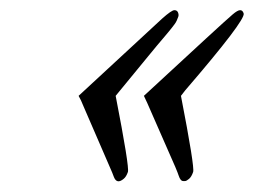

<svg xmlns="http://www.w3.org/2000/svg" viewBox="-20 -383 492 372"><path d="M204.1 -197.3Q231 -59.1 227.8 -49.8Q224.6 -40.5 219.7 -36.6Q206.5 -25.4 200.7 -40Q197.8 -47.9 197.3 -48.8L142.1 -176.3Q136.7 -189.9 132.3 -197.3L294.4 -347.2Q312.5 -363.3 317.9 -363.3Q323.2 -363.3 325 -358.6Q326.7 -354 325.4 -350.6Q324.2 -347.2 322.5 -343.3Q320.8 -339.4 318.1 -335.9Q315.4 -332.5 312.5 -328.6Q309.6 -324.7 306.6 -321.3Q303.7 -317.9 298.8 -312Q293.9 -306.2 283.9 -294.4Q273.9 -282.7 266.6 -273.4ZM330.6 -197.3Q357.4 -59.1 354.2 -49.8Q351.1 -40.5 346.2 -36.4Q341.3 -32.2 338.4 -32.2H335Q329.6 -32.2 326.2 -42.7Q322.8 -53.2 307.1 -88.1Q291.5 -123 277.1 -156.5Q262.7 -189.9 258.8 -197.3L378.9 -308.1Q420.9 -346.7 430.7 -355Q440.4 -363.3 445.3 -363.3Q450.2 -363.3 452.1 -356.9Q456.1 -344.2 338.9 -208Z"/></svg>

Font: RIT Rachana
Style: Bold Italic
Weight: 700
Designer: Hussain KH
Version: 1.4.7